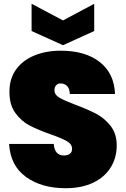

<svg xmlns="http://www.w3.org/2000/svg" viewBox="-20 -988 665 1015"><path d="M327 7Q200 7 117.5 -52.5Q35 -112 28 -227H264Q269 -166 318 -166Q336 -166 348.5 -174.5Q361 -183 361 -201Q361 -226 334 -241.5Q307 -257 250 -277Q182 -301 137.5 -324Q93 -347 61 -391Q29 -435 30 -504Q30 -573 65.5 -621.5Q101 -670 162.5 -695Q224 -720 301 -720Q431 -720 507.5 -660Q584 -600 588 -491H349Q348 -521 334 -534Q320 -547 300 -547Q286 -547 277 -537.5Q268 -528 268 -511Q268 -487 294.5 -471.5Q321 -456 379 -434Q446 -409 489.5 -386Q533 -363 565 -322Q597 -281 597 -219Q597 -154 565 -102.5Q533 -51 472 -22Q411 7 327 7ZM478 -824 313 -749 147 -824V-968L313 -880L478 -968Z"/></svg>

Font: Fz Poppins Black
Style: Regular
Weight: 900
Designer: Ninad Kale (Devanagari), Jonny Pinhorn (Latin)
Foundry: Indian Type Foundry
Version: Vit hóa bi Vntype.Com & FontZin.Com